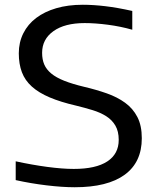

<svg xmlns="http://www.w3.org/2000/svg" viewBox="-20 -776 656 807"><path d="M294 11Q242 11 175.5 3Q109 -5 46 -19V-98Q115 -83 178.5 -74.5Q242 -66 290 -66Q383 -66 431 -97.5Q479 -129 479 -188Q479 -224 465 -248Q451 -272 426.5 -287.5Q402 -303 369.5 -313Q337 -323 300 -332Q235 -347 189 -366.5Q143 -386 114 -412Q85 -438 72 -472.5Q59 -507 59 -552Q59 -598 78 -636Q97 -674 132 -700.5Q167 -727 216.5 -741.5Q266 -756 328 -756Q372 -756 422.5 -750Q473 -744 536 -730V-651Q487 -665 433.5 -672Q380 -679 336 -679Q252 -679 204.5 -645Q157 -611 157 -554Q157 -526 166 -505Q175 -484 195.5 -467Q216 -450 250 -436.5Q284 -423 334 -411Q385 -399 429 -383.5Q473 -368 506 -344Q539 -320 557.5 -284Q576 -248 576 -195Q576 -94 504 -41.5Q432 11 294 11Z"/></svg>

Font: Encode Sans Wide
Style: Regular
Weight: 400
Designer: Pablo Impallari, Andres Torresi
Foundry: Pablo Impallari, Andres Torresi
Version: Version 1.000; ttfautohint (v1.00) -l 8 -r 50 -G 200 -x 14 -